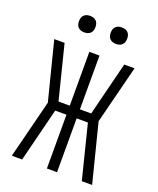

<svg xmlns="http://www.w3.org/2000/svg" viewBox="-168 -1037 936 1137"><g transform="rotate(20 300.0 -468.5)"><path d="M47 0 140 -368 47 -735H112L197 -396H268V-735H332V-396H403L488 -735H553L460 -368L553 0H488L403 -339H332V0H268V-339H197L112 0ZM400 -833Q389 -833 379 -836Q369 -839 361.5 -846.5Q354 -854 351 -864Q348 -874 348 -885Q348 -896 351 -906Q354 -916 361.5 -923.5Q369 -931 379 -934Q389 -937 400 -937Q411 -937 421 -934Q431 -931 438.5 -923.5Q446 -916 449 -906Q452 -896 452 -885Q452 -874 449 -864Q446 -854 438.5 -846.5Q431 -839 421 -836Q411 -833 400 -833ZM200 -833Q189 -833 179 -836Q169 -839 161.5 -846.5Q154 -854 151 -864Q148 -874 148 -885Q148 -896 151 -906Q154 -916 161.5 -923.5Q169 -931 179 -934Q189 -937 200 -937Q211 -937 221 -934Q231 -931 238.5 -923.5Q246 -916 249 -906Q252 -896 252 -885Q252 -874 249 -864Q246 -854 238.5 -846.5Q231 -839 221 -836Q211 -833 200 -833Z"/></g></svg>

Font: Iosevka Custom Light Extended
Style: Regular
Weight: 300
Width: 7
Monospace: yes
Designer: Belleve Invis
Foundry: Belleve Invis
Version: Version 11.2.4; ttfautohint (v1.8.4)